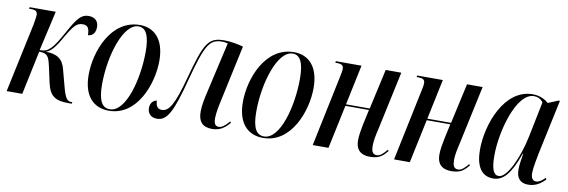

<svg xmlns="http://www.w3.org/2000/svg" viewBox="-45 -862 3515 1188"><g transform="rotate(10 1712.0 -268.0)"><path d="M404 7H427L429 -3H420C398 -3 383 -18 364 -93L337 -194C321 -257 284 -281 213 -282C249 -292 279 -338 308 -390C356 -473 374 -489 410 -489C440 -489 452 -472 452 -428C483 -429 499 -453 499 -487C499 -517 483 -546 436 -546C391 -546 366 -515 320 -432C287 -373 266 -335 240 -310C222 -293 207 -285 174 -285L231 -536H67L65 -526H78C108 -526 118 -517 118 -495C118 -486 115 -465 110 -437L17 0H115L173 -275C225 -275 234 -258 248 -196L270 -95C288 -14 326 7 404 7Z M660 10C837 10 915 -203 915 -348C915 -488 845 -546 759 -546C578 -546 499 -335 499 -188C499 -54 564 10 660 10ZM664 0C618 0 591 -38 591 -143C591 -324 656 -536 752 -536C799 -536 822 -489 822 -389C822 -218 766 0 664 0Z M1308 10C1360 10 1389 -14 1418 -48L1412 -55C1382 -21 1366 -10 1346 -10C1325 -10 1316 -26 1316 -59C1316 -90 1325 -136 1334 -176L1409 -525C1373 -535 1329 -543 1289 -543C1189 -543 1166 -502 1105 -278C1057 -99 1027 -52 982 -52C951 -52 943 -77 943 -103C927 -103 902 -86 902 -51C902 -18 922 7 962 7C1025 7 1058 -54 1113 -265C1174 -494 1199 -533 1279 -533C1291 -533 1301 -531 1313 -528L1243 -221C1230 -165 1221 -124 1221 -83C1221 -22 1248 10 1308 10Z M1629 10C1806 10 1884 -203 1884 -348C1884 -488 1814 -546 1728 -546C1547 -546 1468 -335 1468 -188C1468 -54 1533 10 1629 10ZM1633 0C1587 0 1560 -38 1560 -143C1560 -324 1625 -536 1721 -536C1768 -536 1791 -489 1791 -389C1791 -218 1735 0 1633 0Z M2302 10C2364 10 2385 -17 2409 -45L2403 -52C2381 -26 2363 -7 2340 -7C2313 -7 2306 -29 2306 -61C2306 -91 2312 -121 2325 -177L2402 -536H2304L2248 -284H2099L2152 -536H1991L1989 -526H1997C2033 -526 2041 -516 2041 -496C2041 -483 2038 -468 2033 -445L1940 0H2039L2097 -274H2245L2225 -182C2218 -145 2211 -112 2211 -78C2211 -31 2230 10 2302 10Z M2813 10C2875 10 2896 -17 2920 -45L2914 -52C2892 -26 2874 -7 2851 -7C2824 -7 2817 -29 2817 -61C2817 -91 2823 -121 2836 -177L2913 -536H2815L2759 -284H2610L2663 -536H2502L2500 -526H2508C2544 -526 2552 -516 2552 -496C2552 -483 2549 -468 2544 -445L2451 0H2550L2608 -274H2756L2736 -182C2729 -145 2722 -112 2722 -78C2722 -31 2741 10 2813 10Z M3075 10C3138 10 3183 -42 3229 -173H3232C3226 -136 3220 -104 3220 -72C3220 -18 3245 10 3295 10C3345 10 3377 -17 3401 -41L3395 -50C3375 -30 3358 -18 3339 -18C3318 -18 3307 -35 3307 -65C3307 -98 3320 -161 3326 -193L3399 -535H3390L3327 -509C3306 -527 3273 -546 3227 -546C3049 -546 2964 -311 2964 -153C2964 -54 2997 10 3075 10ZM3106 -11C3074 -11 3058 -46 3058 -132C3058 -284 3126 -536 3237 -536C3258 -536 3280 -527 3294 -506L3249 -285C3220 -143 3157 -11 3106 -11Z"/></g></svg>

Font: Noto Serif Display ExtraCondensed Medium
Style: Italic
Weight: 500
Width: 2
Italic angle: -12°
Designer: Monotype Design Team
Foundry: Monotype Imaging Inc.
Version: Version 2.009